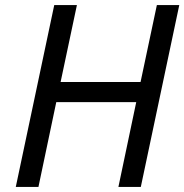

<svg xmlns="http://www.w3.org/2000/svg" viewBox="-20 -734 724 754"><path d="M42 0 193 -714H282L218 -412H532L596 -714H684L533 0H445L515 -333H201L131 0Z"/></svg>

Font: Noto Sans
Style: Italic
Weight: 400
Italic angle: -12°
Designer: Monotype Design Team
Foundry: Monotype Imaging Inc.
Version: Version 2.013; ttfautohint (v1.8.4.7-5d5b)